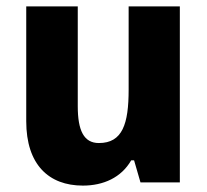

<svg xmlns="http://www.w3.org/2000/svg" viewBox="-20 -570 646 600"><path d="M542 -550H382V-290C382 -183 363 -123 289 -123C242 -123 223 -162 223 -238V-550H62V-191C62 -56 132 10 239 10C303 10 359 -15 390 -69H399L419 0H542Z"/></svg>

Font: Noto Sans Lao SemiCondensed ExtraBold
Style: Regular
Weight: 800
Width: 4
Designer: Monotype Design Team
Foundry: Monotype Imaging Inc.
Version: Version 2.003